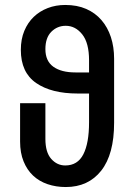

<svg xmlns="http://www.w3.org/2000/svg" viewBox="-20 -757 540 774"><path d="M440 -262Q440 -135 388 -69Q336 -3 245 -3Q206 -3 172 -14.5Q138 -26 113.5 -49Q89 -72 75 -106.5Q61 -141 61 -186V-341H163V-197Q163 -143 186.5 -116.5Q210 -90 243 -90Q293 -90 316 -135Q339 -180 339 -264V-380H293Q187 -380 125.5 -422.5Q64 -465 64 -556Q64 -599 78 -632.5Q92 -666 116 -689Q140 -712 172.5 -724.5Q205 -737 243 -737Q291 -737 327.5 -721Q364 -705 389 -676Q414 -647 427 -607.5Q440 -568 440 -520ZM339 -514Q339 -584 311.5 -618.5Q284 -653 245 -653Q211 -653 187 -629Q163 -605 163 -559Q163 -511 195 -488Q227 -465 284 -465H339Z"/></svg>

Font: D2Coding
Style: Bold
Weight: 700
Monospace: yes
Designer: Yong-Rak Park; Jeong-Hwan Yoon; Sang-Min Lee;
Foundry: NHN Corporation
Version: Version 1.3.2; Build 20180524